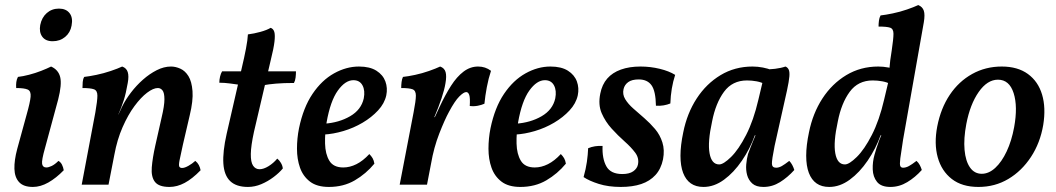

<svg xmlns="http://www.w3.org/2000/svg" viewBox="-20 -730 4173 759"><path d="M110 9Q73 9 55.5 -10Q38 -29 37 -62.5Q36 -96 48 -141L85 -276Q99 -325 101 -347.5Q103 -370 89.5 -376Q76 -382 44 -382Q43 -394 44.5 -405.5Q46 -417 51 -426Q70 -428 95 -434.5Q120 -441 143 -450Q166 -459 182 -467Q211 -454 218 -425Q225 -396 210 -337L158 -145Q144 -96 146.5 -82Q149 -68 163 -68Q172 -68 184.5 -74Q197 -80 211 -94Q220 -89 225 -79Q230 -69 232 -57Q202 -26 171 -8.5Q140 9 110 9ZM188 -567Q160 -567 147 -585Q134 -603 139 -631Q145 -661 165 -678.5Q185 -696 213 -696Q241 -696 255 -678Q269 -660 263 -629Q258 -601 237.5 -584Q217 -567 188 -567Z M303 0 357 -286Q365 -332 365 -352Q365 -372 351.5 -377Q338 -382 306 -382Q306 -394 307 -406Q308 -418 313 -426Q332 -428 361 -434Q390 -440 418 -449.5Q446 -459 463 -467Q480 -461 485 -445Q490 -429 485 -402Q478 -361 469 -333Q460 -305 448 -278L432 -118L409 0ZM656 -467Q674 -467 693 -458.5Q712 -450 725 -429Q738 -408 741 -370Q744 -332 730 -274L703 -158Q693 -114 689.5 -95Q686 -76 689 -71Q692 -66 700 -66Q710 -66 725 -74.5Q740 -83 752 -94Q761 -87 766 -77.5Q771 -68 773 -57Q740 -23 710 -7Q680 9 650 9Q608 9 592.5 -11Q577 -31 580 -68.5Q583 -106 594 -155L619 -266Q630 -312 630 -337.5Q630 -363 622.5 -372.5Q615 -382 604 -382Q586 -382 561.5 -363.5Q537 -345 511.5 -310.5Q486 -276 464.5 -227Q443 -178 432 -118L425 -228L464 -311Q477 -337 498 -364.5Q519 -392 545 -415Q571 -438 599.5 -452.5Q628 -467 656 -467Z M960 9Q914 9 890 -14Q866 -37 863 -83.5Q860 -130 876 -201L935 -458Q946 -504 952.5 -538.5Q959 -573 960 -594Q984 -597 1009.5 -604Q1035 -611 1050 -620Q1061 -616 1064.5 -603.5Q1068 -591 1065 -565Q1062 -539 1050 -491L984 -209Q972 -154 971.5 -121.5Q971 -89 980.5 -75Q990 -61 1006 -61Q1022 -61 1041.5 -73Q1061 -85 1076 -103Q1084 -97 1090.5 -86Q1097 -75 1098 -64Q1084 -47 1061.5 -30Q1039 -13 1013 -2Q987 9 960 9ZM933 -394Q912 -397 889.5 -400Q867 -403 847 -403Q847 -415 850 -427.5Q853 -440 858 -448H940ZM1021 -393 1027 -448H1150Q1150 -436 1148.5 -423.5Q1147 -411 1142 -402Q1101 -402 1071.5 -399.5Q1042 -397 1021 -393Z M1280 9Q1233 9 1205.5 -12Q1178 -33 1166 -67Q1154 -101 1154 -142Q1154 -183 1162 -223Q1179 -305 1215.5 -359Q1252 -413 1300.5 -440Q1349 -467 1399 -467Q1442 -467 1468 -450.5Q1494 -434 1503.5 -408Q1513 -382 1507 -353Q1500 -321 1474.5 -293.5Q1449 -266 1413.5 -245Q1378 -224 1337.5 -212Q1297 -200 1259 -198L1262 -241Q1320 -245 1364 -270.5Q1408 -296 1418 -341Q1424 -372 1413 -392.5Q1402 -413 1377 -413Q1345 -413 1315.5 -372Q1286 -331 1271 -246Q1264 -204 1265 -162.5Q1266 -121 1282 -94.5Q1298 -68 1337 -68Q1363 -68 1389 -81Q1415 -94 1440 -121Q1448 -113 1453 -104.5Q1458 -96 1460 -83Q1427 -43 1382.5 -17Q1338 9 1280 9Z M1720 -467Q1737 -461 1741.5 -445Q1746 -429 1741 -401Q1737 -376 1725.5 -341.5Q1714 -307 1697 -267H1699L1718 -308Q1740 -355 1763 -391Q1786 -427 1812.5 -447Q1839 -467 1870 -467Q1899 -467 1921 -450Q1911 -420 1904.5 -385.5Q1898 -351 1895 -320Q1884 -315 1869 -312Q1854 -309 1837 -311Q1839 -343 1835 -354.5Q1831 -366 1823 -366Q1813 -366 1795.5 -348.5Q1778 -331 1755 -288Q1738 -257 1716.5 -202Q1695 -147 1684 -83L1668 0H1560L1615 -286Q1624 -332 1624 -352Q1624 -372 1611 -377Q1598 -382 1566 -382Q1566 -394 1567.5 -406Q1569 -418 1573 -426Q1593 -428 1621 -434Q1649 -440 1676 -449.5Q1703 -459 1720 -467Z M2037 9Q1990 9 1962.5 -12Q1935 -33 1923 -67Q1911 -101 1911 -142Q1911 -183 1919 -223Q1936 -305 1972.5 -359Q2009 -413 2057.5 -440Q2106 -467 2156 -467Q2199 -467 2225 -450.5Q2251 -434 2260.5 -408Q2270 -382 2264 -353Q2257 -321 2231.5 -293.5Q2206 -266 2170.5 -245Q2135 -224 2094.5 -212Q2054 -200 2016 -198L2019 -241Q2077 -245 2121 -270.5Q2165 -296 2175 -341Q2181 -372 2170 -392.5Q2159 -413 2134 -413Q2102 -413 2072.5 -372Q2043 -331 2028 -246Q2021 -204 2022 -162.5Q2023 -121 2039 -94.5Q2055 -68 2094 -68Q2120 -68 2146 -81Q2172 -94 2197 -121Q2205 -113 2210 -104.5Q2215 -96 2217 -83Q2184 -43 2139.5 -17Q2095 9 2037 9Z M2512 -467Q2551 -467 2588 -458Q2625 -449 2649 -434Q2632 -382 2630 -321Q2618 -316 2603.5 -313.5Q2589 -311 2573 -312Q2572 -370 2555.5 -393Q2539 -416 2505 -416Q2478 -416 2463.5 -405.5Q2449 -395 2445 -378Q2440 -357 2451.5 -338Q2463 -319 2483.5 -301Q2504 -283 2527 -263Q2550 -243 2569.5 -220Q2589 -197 2598.5 -167Q2608 -137 2601 -100Q2593 -62 2571 -38Q2549 -14 2515 -2.5Q2481 9 2434 9Q2385 9 2347 -3Q2309 -15 2287 -30Q2296 -62 2300 -90Q2304 -118 2305 -144Q2331 -155 2362 -153Q2360 -103 2377 -72.5Q2394 -42 2440 -42Q2468 -42 2483.5 -53Q2499 -64 2502 -80Q2507 -105 2491 -126.5Q2475 -148 2449 -171Q2423 -194 2398 -221.5Q2373 -249 2358.5 -282.5Q2344 -316 2353 -360Q2360 -396 2380.5 -419.5Q2401 -443 2434.5 -455Q2468 -467 2512 -467Z M3085 -467Q3093 -464 3097.5 -455.5Q3102 -447 3100.5 -428Q3099 -409 3091 -372L3042 -153Q3031 -98 3031.5 -82.5Q3032 -67 3048 -67Q3059 -67 3070.5 -73.5Q3082 -80 3100 -94Q3107 -87 3112 -77.5Q3117 -68 3120 -58Q3094 -29 3063.5 -10Q3033 9 2998 9Q2969 9 2954 -4.5Q2939 -18 2933.5 -38Q2928 -58 2930 -80.5Q2932 -103 2937 -121Q2941 -132 2947 -147.5Q2953 -163 2959.5 -178.5Q2966 -194 2970 -203L3006 -353L2996 -456Q3020 -455 3044 -458Q3068 -461 3085 -467ZM3029 -453 3004 -397Q2990 -405 2971 -408.5Q2952 -412 2933 -412Q2875 -412 2842 -367Q2809 -322 2795 -250Q2777 -168 2785 -124Q2793 -80 2823 -80Q2840 -80 2870 -109.5Q2900 -139 2929.5 -196.5Q2959 -254 2978 -336L2997 -416L3041 -409L2988 -195H2964Q2945 -142 2913 -95Q2881 -48 2842 -19.5Q2803 9 2761 9Q2731 9 2711 -5Q2691 -19 2680.5 -46.5Q2670 -74 2670 -114.5Q2670 -155 2681 -207Q2696 -282 2734 -340.5Q2772 -399 2828.5 -433Q2885 -467 2955 -467Q2975 -467 2996 -463Q3017 -459 3029 -453Z M3500 9Q3463 9 3447 -11Q3431 -31 3430 -60.5Q3429 -90 3437 -118Q3440 -129 3445 -145Q3450 -161 3456 -176.5Q3462 -192 3467 -201L3499 -403Q3494 -427 3496 -458Q3498 -489 3505 -530Q3512 -577 3512 -596.5Q3512 -616 3499 -620.5Q3486 -625 3453 -625Q3453 -636 3454.5 -648Q3456 -660 3461 -669Q3480 -671 3509 -677Q3538 -683 3565.5 -692.5Q3593 -702 3610 -710Q3627 -703 3632 -687.5Q3637 -672 3632 -642L3550 -178Q3542 -128 3539 -104Q3536 -80 3539 -73.5Q3542 -67 3550 -67Q3561 -67 3573 -73.5Q3585 -80 3603 -94Q3611 -87 3616 -77.5Q3621 -68 3624 -58Q3598 -29 3566.5 -10Q3535 9 3500 9ZM3526 -453 3501 -397Q3487 -405 3468 -408.5Q3449 -412 3430 -412Q3372 -412 3339 -367Q3306 -322 3292 -250Q3274 -168 3282 -124Q3290 -80 3320 -80Q3337 -80 3367 -109.5Q3397 -139 3426.5 -196.5Q3456 -254 3475 -336L3494 -416L3538 -409L3485 -195H3461Q3442 -142 3410 -95Q3378 -48 3339 -19.5Q3300 9 3258 9Q3228 9 3208 -5Q3188 -19 3177.5 -46.5Q3167 -74 3167 -114.5Q3167 -155 3178 -207Q3193 -282 3231 -340.5Q3269 -399 3325.5 -433Q3382 -467 3452 -467Q3472 -467 3493 -463Q3514 -459 3526 -453Z M3848 9Q3783 9 3742.5 -22.5Q3702 -54 3687 -108Q3672 -162 3685 -230Q3699 -302 3734.5 -355Q3770 -408 3823 -437.5Q3876 -467 3940 -467Q4003 -467 4043.5 -437.5Q4084 -408 4099.5 -356Q4115 -304 4104 -236Q4092 -165 4055.5 -109.5Q4019 -54 3966 -22.5Q3913 9 3848 9ZM3861 -43Q3889 -43 3914.5 -66.5Q3940 -90 3959.5 -131.5Q3979 -173 3989 -227Q4004 -309 3987 -362Q3970 -415 3925 -415Q3883 -415 3849 -366.5Q3815 -318 3800 -240Q3789 -182 3793 -137.5Q3797 -93 3814.5 -68Q3832 -43 3861 -43Z"/></svg>

Font: Vollkorn Medium
Style: Italic
Weight: 500
Italic angle: -11°
Designer: Friedrich Althausen
Foundry: Friedrich Althausen
Version: Version 5.000